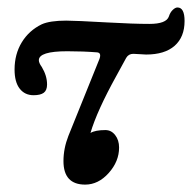

<svg xmlns="http://www.w3.org/2000/svg" viewBox="-20 -480 514 514"><path d="M208 14.2Q149.9 14.2 149.9 -48.8Q149.9 -82.5 163.1 -116.2L244.1 -316.9Q253.9 -338.4 240.2 -339.8Q203.1 -342.8 160.2 -342.8Q84 -342.8 84 -318.8Q84 -311.5 91.8 -300.8Q106 -277.3 106 -253.9Q106 -238.3 97.2 -231.7Q88.4 -225.1 69.8 -225.1Q46.4 -225.1 32.7 -242.7Q19 -260.3 19 -293.9Q19 -335 38.3 -366.7Q57.6 -398.4 91.8 -415Q113.8 -424.8 157.2 -424.8Q181.6 -424.8 268.1 -419.9Q336.9 -416 379.9 -416Q425.3 -416 432.1 -436Q435.5 -446.8 442.4 -453.4Q449.2 -460 455.1 -460Q474.1 -460 474.1 -423.8Q474.1 -380.9 447.5 -357.4Q420.9 -334 371.1 -334Q364.3 -334 353.5 -335Q342.8 -335.9 336.9 -335.9Q324.2 -335.9 317.9 -325.2L292 -277.8Q239.3 -182.6 222.2 -124Q234.9 -131.8 262.2 -131.8Q277.8 -131.8 288.3 -118.4Q298.8 -105 298.8 -85Q298.8 -47.9 271 -16.8Q243.2 14.2 208 14.2Z"/></svg>

Font: Junicode SmCond Medium
Style: Italic
Weight: 500
Width: 4
Italic angle: -11°
Designer: Peter S. Baker
Version: Version 2.206